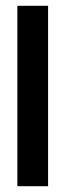

<svg xmlns="http://www.w3.org/2000/svg" viewBox="-20 -643 226 663"><path d="M40 -623H146V0H40Z"/></svg>

Font: Smooch Sans
Style: Bold
Weight: 700
Designer: Robert E. Leuschke
Foundry: Robert E. Leuschke
Version: Version 1.010